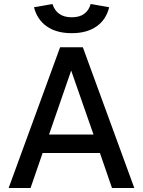

<svg xmlns="http://www.w3.org/2000/svg" viewBox="-20 -935 711 955"><path d="M648 0H537L477 -174H192L132 0H23L279 -700H392ZM445 -266 334 -584 224 -266ZM337 -770Q261 -770 213 -803.5Q165 -837 149 -899L241 -915Q251 -883 275 -866Q299 -849 337 -849Q375 -849 398.5 -866Q422 -883 431 -915L523 -899Q508 -837 460 -803.5Q412 -770 337 -770Z"/></svg>

Font: NT Somic Medium
Style: Regular
Weight: 500
Designer: Ravid Balaliev — lead type designer, mastering
Michael Voronin — secret advisor, marketing
Ivan Kovalenko — best boy
Foundry: NT Type
Version: Version 0.7